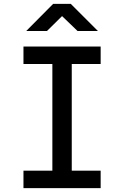

<svg xmlns="http://www.w3.org/2000/svg" viewBox="-20 -970 640 990"><path d="M101 0V-90H250V-640H101V-730H499V-640H350V-90H499V0ZM115 -810 254 -950H345L485 -810H380L300 -887L222 -810Z"/></svg>

Font: JetBrains Mono NL Medium
Style: Regular
Weight: 500
Monospace: yes
Designer: Philipp Nurullin, Konstantin Bulenkov
Foundry: JetBrains
Version: Version 2.305; ttfautohint (v1.8.4.7-5d5b)